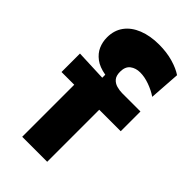

<svg xmlns="http://www.w3.org/2000/svg" viewBox="-223 -786 853 853"><g transform="rotate(45 203.0 -360.0)"><path d="M100 0V-327H20V-443L166 -437V-456Q125 -463 100.5 -481.5Q76 -500 65 -525Q54 -550 54 -579Q54 -623 77 -654.5Q100 -686 142.5 -703Q185 -720 240 -720Q289 -720 328.5 -708.5Q368 -697 393 -680L383 -534Q358 -551 327 -562Q296 -573 269 -573Q241 -573 222 -558.5Q203 -544 203 -512Q203 -487 214 -474Q225 -461 242.5 -456Q260 -451 277 -451H392V-327H257V0Z"/></g></svg>

Font: Bricolage Grotesque 48pt Condensed ExtraBold ExtraBold
Style: Regular
Weight: 800
Version: Version 1.000;gftools[0.9.30]